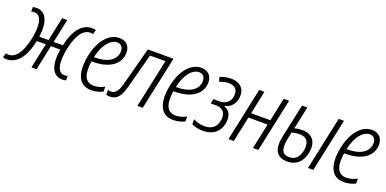

<svg xmlns="http://www.w3.org/2000/svg" viewBox="-31 -1166 3623 1800"><g transform="rotate(20 1780.0 -265.5)"><path d="M17 9C116 9 190 -75 226 -249H316L263 0H314L367 -249H460C434 -88 473 9 573 9C586 9 599 7 610 4V-41C601 -38 591 -36 580 -36C506 -36 487 -133 518 -280C546 -413 598 -494 671 -494C681 -494 690 -492 699 -490L711 -535C700 -539 686 -540 674 -540C578 -540 506 -461 469 -295H377L427 -531H376L326 -295H234C255 -449 214 -540 119 -540C105 -540 93 -538 82 -535V-491C90 -494 101 -495 112 -495C186 -495 205 -398 174 -251C146 -118 94 -38 21 -38C11 -38 2 -39 -7 -41L-20 4C-8 8 5 9 17 9Z M861 10C904 10 945 -1 976 -17V-66C941 -48 905 -37 870 -37C769 -37 756 -135 773 -245H785C940 -245 1031 -307 1050 -398C1066 -472 1032 -541 945 -541C838 -541 756 -433 725 -286C697 -157 705 10 861 10ZM940 -495C993 -495 1007 -449 998 -404C982 -333 912 -290 792 -290H781C809 -419 873 -495 940 -495Z M1044 7C1113 7 1151 -34 1179 -142L1270 -484H1424L1320 0H1373L1487 -531H1231L1131 -154C1108 -66 1080 -42 1040 -42C1030 -42 1019 -43 1010 -47V1C1018 4 1031 7 1044 7Z M1678 10C1721 10 1762 -1 1793 -17V-66C1758 -48 1722 -37 1687 -37C1586 -37 1573 -135 1590 -245H1602C1757 -245 1848 -307 1867 -398C1883 -472 1849 -541 1762 -541C1655 -541 1573 -433 1542 -286C1514 -157 1522 10 1678 10ZM1757 -495C1810 -495 1824 -449 1815 -404C1799 -333 1729 -290 1609 -290H1598C1626 -419 1690 -495 1757 -495Z M1975 10C2071 10 2136 -38 2154 -124C2169 -194 2150 -254 2087 -276L2088 -279C2145 -292 2180 -330 2192 -389C2209 -477 2159 -541 2060 -541C2023 -541 1983 -533 1949 -517L1963 -474C1994 -487 2025 -494 2053 -494C2119 -494 2152 -454 2139 -388C2127 -328 2085 -303 2022 -303H1968L1958 -257H2012C2084 -257 2118 -209 2102 -134C2089 -68 2044 -36 1974 -36C1935 -36 1896 -46 1863 -64V-14C1893 1 1933 10 1975 10Z M2229 0H2282L2336 -253H2527L2473 0H2527L2640 -531H2586L2538 -300H2346L2394 -531H2342Z M2817 10C2903 10 2962 -40 2982 -133C3004 -233 2966 -316 2851 -316C2825 -316 2795 -312 2774 -306L2823 -531H2770L2699 -202C2668 -62 2709 10 2817 10ZM3022 0H3075L3188 -531H3135ZM2752 -205 2764 -261C2788 -267 2818 -271 2840 -271C2916 -271 2946 -223 2930 -139C2915 -68 2878 -35 2821 -35C2748 -35 2726 -84 2752 -205Z M3381 10C3424 10 3465 -1 3496 -17V-66C3461 -48 3425 -37 3390 -37C3289 -37 3276 -135 3293 -245H3305C3460 -245 3551 -307 3570 -398C3586 -472 3552 -541 3465 -541C3358 -541 3276 -433 3245 -286C3217 -157 3225 10 3381 10ZM3460 -495C3513 -495 3527 -449 3518 -404C3502 -333 3432 -290 3312 -290H3301C3329 -419 3393 -495 3460 -495Z"/></g></svg>

Font: Noto Sans Condensed Light
Style: Italic
Weight: 300
Width: 3
Italic angle: -12°
Designer: Monotype Design Team
Foundry: Monotype Imaging Inc.
Version: Version 2.013